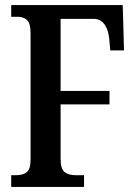

<svg xmlns="http://www.w3.org/2000/svg" viewBox="-20 -734 536 754"><path d="M24 0V-46H43Q71 -46 85.5 -58Q100 -70 100 -107V-605Q100 -643 86 -655.5Q72 -668 50 -668H24V-714H462L467 -536H413L409 -581Q406 -616 390.5 -638Q375 -660 347 -660H218V-377H410V-324H218V-110Q218 -72 233 -59Q248 -46 277 -46H310V0Z"/></svg>

Font: Noto Serif Tamil ExtraCondensed SemiBold
Style: Regular
Weight: 600
Width: 2
Designer: Indian Type Foundry, Tom Grace, and the Monotype Design Team
Foundry: Monotype Imaging Inc.
Version: Version 2.004; ttfautohint (v1.8.4.7-5d5b)